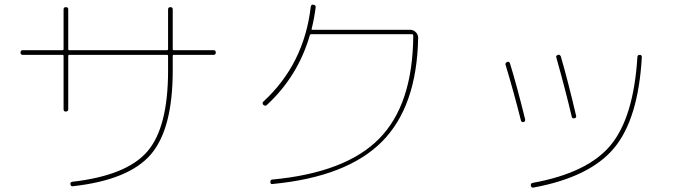

<svg xmlns="http://www.w3.org/2000/svg" viewBox="-20 -801 3040 845"><path d="M80.1 -559.6Q70.3 -559.6 70.3 -569.8Q70.3 -580.1 80.1 -580.1H254.9Q259.8 -580.1 259.8 -585V-759.8Q259.8 -769.5 270 -769.5Q280.3 -769.5 280.3 -759.8V-585Q280.3 -580.1 285.2 -580.1H714.8Q719.7 -580.1 719.7 -585V-759.8Q719.7 -769.5 730 -769.5Q740.2 -769.5 740.2 -759.8V-585Q740.2 -580.1 745.1 -580.1H919.9Q929.7 -580.1 929.7 -569.8Q929.7 -559.6 919.9 -559.6H745.1Q740.2 -559.6 740.2 -554.7V-490.2Q740.2 -233.4 643.6 -121.1Q546.9 -8.8 300.8 18.6Q292 20.5 290 9.8Q288.1 1 297.9 -1Q537.1 -28.3 628.4 -134.3Q719.7 -240.2 719.7 -490.2V-554.7Q719.7 -559.6 714.8 -559.6H285.2Q280.3 -559.6 280.3 -554.7V-320.3Q280.3 -310.5 270 -310.1Q259.8 -309.6 259.8 -320.3V-554.7Q259.8 -559.6 254.9 -559.6Z M1154.3 -338.9Q1148.4 -332 1138.7 -339.8Q1132.8 -346.7 1138.7 -353.5Q1318.4 -518.6 1347.7 -771.5Q1349.6 -782.2 1359.4 -780.3Q1371.1 -778.3 1369.1 -767.6Q1363.3 -721.7 1351.6 -673.8Q1349.6 -669.9 1355.5 -669.9H1785.2Q1798.8 -669.9 1809.6 -659.7Q1820.3 -649.4 1820.3 -633.8Q1814.5 -331.1 1660.2 -176.8Q1505.9 -22.5 1179.7 8.8Q1169.9 10.7 1169.9 0Q1169.9 -9.8 1177.7 -10.7Q1502 -41 1649.4 -191.4Q1796.9 -341.8 1798.8 -644.5Q1798.8 -649.4 1794.9 -650.4H1349.6Q1343.8 -650.4 1343.8 -646.5Q1291 -464.8 1154.3 -338.9Z M2328.1 24.4Q2318.4 26.4 2316.4 16.1Q2314.5 5.9 2324.2 3.9Q2566.4 -40 2667.5 -162.1Q2768.6 -284.2 2785.2 -549.8Q2785.2 -559.6 2795.9 -559.6Q2804.7 -559.6 2804.7 -548.8Q2789.1 -277.3 2682.6 -149.4Q2576.2 -21.5 2328.1 24.4ZM2272.5 -271.5Q2241.2 -395.5 2205.1 -515.6Q2202.1 -523.4 2211.9 -528.3Q2220.7 -532.2 2224.6 -521.5Q2253.9 -426.8 2291 -276.4Q2293 -266.6 2284.2 -263.7Q2274.4 -262.7 2272.5 -271.5ZM2496.1 -288.1Q2468.8 -404.3 2428.7 -546.9Q2424.8 -555.7 2435.5 -559.6Q2443.4 -562.5 2448.2 -552.7Q2478.5 -449.2 2515.6 -291Q2517.6 -282.2 2507.8 -280.3Q2498 -278.3 2496.1 -288.1Z"/></svg>

Font: Rounded Mgen+ 1m thin
Style: Regular
Weight: 100
Designer: [Source Han Sans]
Ryoko NISHIZUKA  (kana & ideographs); Paul D. Hunt (Latin, Greek & Cyrillic); Wenlong ZHANG  (bopomofo
Version: Version 1.059.20150602